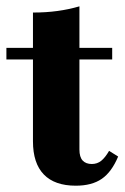

<svg xmlns="http://www.w3.org/2000/svg" viewBox="-24 -569 390 600"><path d="M212.9 11.3Q146.8 11.3 112.9 -23.8Q79 -58.9 79 -127.4V-209.7H224.2V-101.6Q224.2 -78.2 234.3 -67.3Q244.4 -56.5 262.9 -56.5Q279.8 -56.5 292.3 -66.5Q304.8 -76.6 316.9 -97.6L345.2 -79.8Q325 -31.5 294 -10.1Q262.9 11.3 212.9 11.3ZM79 -209.7V-529.8Q120.2 -529.8 155.6 -534.7Q191.1 -539.5 224.2 -549.2V-209.7ZM-4 -383.1V-419.4H326.6V-383.1Z"/></svg>

Font: Playfair 9pt Black
Style: Regular
Weight: 900
Designer: Claus Eggers Sørensen
Foundry: Claus Eggers Sørensen
Version: Version 2.203